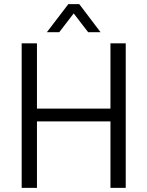

<svg xmlns="http://www.w3.org/2000/svg" viewBox="-20 -910 714 930"><path d="M85 -700H159V-384H515V-700H589V0H515V-322H159V0H85ZM311 -890H364L467 -754H407L337 -845L267 -754H207Z"/></svg>

Font: Sarabun Light
Style: Regular
Weight: 300
Designer: Suppakit Chalermlarp | Katatrad Co.,Ltd.
Foundry: Cadson Demak Co.,Ltd.
Version: Version 1.000; ttfautohint (v1.6)